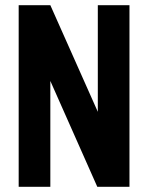

<svg xmlns="http://www.w3.org/2000/svg" viewBox="-20 -720 575 740"><path d="M52 -700H174L357 -289V-700H479V0H355L174 -408V0H52Z"/></svg>

Font: Tschichold
Style: Bold
Weight: 700
Designer: Peter Wiegel
Foundry: Peter Wiegel
Version: Version 1.000; ttfautohint (v1.3)